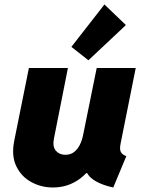

<svg xmlns="http://www.w3.org/2000/svg" viewBox="-20 -832 641 860"><path d="M216.8 7.8Q165 7.8 120.4 -16.4Q75.7 -40.5 53 -87.4Q30.3 -134.3 43.9 -202.1L109.4 -527.3H284.2L221.7 -211.9Q214.4 -175.8 230 -157.2Q245.6 -138.7 272.5 -138.7Q295.4 -138.7 311.3 -150.6Q327.1 -162.6 337.4 -183.1Q347.7 -203.6 352.5 -228.5L413.1 -527.3H587.9L519.5 -185.5Q514.6 -159.2 523.4 -147.9Q532.2 -136.7 545.9 -132.8L487.3 7.8Q420.9 -6.8 388.4 -34.7Q356 -62.5 363.3 -106.4L400.4 -56.6H325.2L398.4 -100.6Q369.1 -49.3 322 -20.8Q274.9 7.8 216.8 7.8ZM376 -562 299.8 -622.1 447.8 -812 543.9 -719.7Z"/></svg>

Font: Reddit Sans Black
Style: Italic
Weight: 900
Italic angle: -11.25°
Designer: Stephen Hutchings
Version: Version 1.013